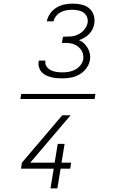

<svg xmlns="http://www.w3.org/2000/svg" viewBox="-20 -873 640 1061"><path d="M93 -326 97 -354H507L503 -326ZM323 -440Q307 -440 291 -441.5Q275 -443 260 -447Q245 -451 231.5 -458Q218 -465 208.5 -476.5Q199 -488 195 -503Q191 -518 194 -535V-538H231V-536Q228 -519 237.5 -505.5Q247 -492 261 -485Q275 -478 292 -475.5Q309 -473 326 -473Q344 -473 362 -476.5Q380 -480 396 -488.5Q412 -497 424.5 -512.5Q437 -528 440 -546Q442 -561 438.5 -575Q435 -589 426.5 -600Q418 -611 406.5 -619Q395 -627 381 -631Q367 -635 352 -635.5Q337 -636 322 -636L328 -670Q349 -670 370 -671.5Q391 -673 410.5 -682Q430 -691 445 -708.5Q460 -726 464 -746Q467 -763 461 -778.5Q455 -794 442.5 -803Q430 -812 413.5 -815.5Q397 -819 380 -819Q364 -819 348 -816.5Q332 -814 316.5 -806Q301 -798 290 -784.5Q279 -771 276 -755H239V-756Q243 -778 257.5 -798.5Q272 -819 293 -831.5Q314 -844 337 -848.5Q360 -853 382 -853Q407 -853 431 -847.5Q455 -842 472.5 -827.5Q490 -813 497.5 -790Q505 -767 501 -742Q499 -727 491.5 -712Q484 -697 472.5 -685Q461 -673 446 -664.5Q431 -656 416 -651Q432 -645 444 -633.5Q456 -622 464.5 -607.5Q473 -593 476.5 -576Q480 -559 477 -541Q473 -517 457 -495.5Q441 -474 418 -461Q395 -448 371 -444Q347 -440 323 -440ZM259 168 277 59H96L101 26L324 -236H370L147 26H282L299 -78H337L320 26H373L368 59H315L297 168Z"/></svg>

Font: Iosevka Extralight Extended
Style: Italic
Weight: 200
Width: 7
Italic angle: -9°
Monospace: yes
Designer: Belleve Invis
Foundry: Belleve Invis
Version: Version 32.5.0; ttfautohint (v1.8.4)